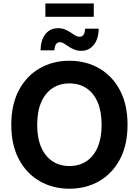

<svg xmlns="http://www.w3.org/2000/svg" viewBox="-20 -1092 810 1121"><path d="M385.4 9.8Q289 9.8 212.1 -34.2Q135.1 -78.2 90.5 -161.7Q45.9 -245.1 45.9 -363.3Q45.9 -482.2 90.5 -565.8Q135.1 -649.4 212.1 -693.3Q289 -737.3 385.4 -737.3Q481.9 -737.3 558.6 -693.3Q635.3 -649.4 679.9 -565.8Q724.6 -482.2 724.6 -363.3Q724.6 -244.9 679.9 -161.4Q635.3 -77.9 558.6 -34.1Q481.9 9.8 385.4 9.8ZM385.4 -122.6Q442 -122.6 484.2 -150.3Q526.4 -177.9 549.9 -231.7Q573.3 -285.5 573.3 -363.3Q573.3 -441.7 549.9 -495.7Q526.4 -549.6 484.2 -577.3Q442 -605 385.4 -605Q329 -605 286.7 -577.2Q244.3 -549.4 220.7 -495.4Q197.1 -441.5 197.1 -363.3Q197.1 -285.5 220.7 -231.9Q244.3 -178.2 286.7 -150.4Q329 -122.6 385.4 -122.6ZM455 -795.3Q431.7 -795.3 413.3 -802.9Q394.9 -810.4 380.3 -820.5Q365.7 -830.5 353.3 -838.1Q340.9 -845.6 329.2 -845.6Q314.2 -845.6 306.2 -832.5Q298.3 -819.4 297.3 -798.3H216.8Q218.3 -860.2 245.9 -893.8Q273.4 -927.3 318.6 -927.3Q342.1 -927.3 360.1 -919.8Q378 -912.3 392.3 -902.4Q406.6 -892.5 419 -884.9Q431.4 -877.4 443.9 -877.4Q460.6 -877.4 468.1 -889.4Q475.7 -901.5 477 -924.8H556.3Q555.1 -863.1 526.8 -829.2Q498.5 -795.3 455 -795.3ZM527.5 -1071.6V-993.8H244.9V-1071.6Z"/></svg>

Font: Atlassian Sans
Style: Regular
Weight: 400
Designer: Rasmus Andersson
Foundry: Modifications by Atlassian Pty Ltd, manufactured by rsms
Version: Version 4.001;git-9221beed3